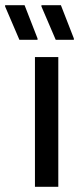

<svg xmlns="http://www.w3.org/2000/svg" viewBox="-63 -720 317 740"><path d="M161.7 0H71.7V-500H161.7ZM81.7 -566.7H11.7L-43.3 -695V-700H31.7L81.7 -571.7ZM221.7 -566.7H151.7L96.7 -695V-700H171.7L221.7 -571.7Z"/></svg>

Font: Familjen Grotesk Variable
Style: Regular
Weight: 400
Designer: Anders Wikstroem, Jonas Baeckman, Matilda Gysing, Kristian Moeller
Foundry: Familjen STHLM AB
Version: Version 2.000